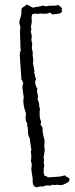

<svg xmlns="http://www.w3.org/2000/svg" viewBox="-20 -771 330 840"><path d="M193.4 4.9 233.4 2Q241.2 2 249 0Q256.8 -2 264.6 -3.9Q267.6 2 275.9 4.9Q284.2 7.8 284.2 13.7Q284.2 24.4 268.6 31.2Q253.9 39.1 246.1 39.1L227.5 37.1L218.8 39.1L211.9 37.1Q211.9 37.1 199.2 41L183.6 40L163.1 45.9L157.2 43.9L140.6 48.8Q138.7 48.8 132.8 44.9Q122.1 41 123 19.5Q124 12.7 120.6 -4.9Q117.2 -22.5 117.2 -33.2L119.1 -51.8L115.2 -67.4L117.2 -84L115.2 -109.4Q115.2 -111.3 117.2 -115.2L109.4 -168.9Q108.4 -170.9 106.9 -172.4Q105.5 -173.8 104 -180.2Q102.5 -186.5 102.5 -200.2Q102.5 -213.9 97.7 -223.6L99.6 -228.5Q99.6 -232.4 95.7 -237.3Q91.8 -242.2 91.8 -258.8L93.8 -269.5Q93.8 -276.4 90.8 -284.2Q82 -307.6 82 -334L84 -343.8L78.1 -386.7Q78.1 -399.4 82 -407.2Q76.2 -421.9 73.2 -423.8V-430.7L66.4 -530.3Q66.4 -541 71.3 -552.7Q69.3 -556.6 69.3 -561.5Q69.3 -566.4 69.3 -571.3L67.4 -630.9L69.3 -653.3L64.5 -669.9Q64.5 -679.7 67.9 -689.5Q71.3 -699.2 72.8 -707Q74.2 -714.8 73.7 -721.2Q73.2 -727.5 75.2 -735.4L97.7 -751Q105.5 -748 111.8 -743.7Q118.2 -739.3 126 -737.3Q135.7 -741.2 146.5 -741.7Q157.2 -742.2 167 -747.1Q169.9 -745.1 173.3 -745.1Q176.8 -745.1 179.7 -743.2Q194.3 -747.1 208 -746.1Q221.7 -745.1 236.3 -749Q249 -736.3 250.5 -736.3Q252 -736.3 252 -735.4L249 -728.5V-727.5L252.9 -722.7Q252.9 -721.7 251 -721.7Q249 -711.9 231.4 -710.4Q213.9 -709 209 -708Q201.2 -715.8 196.3 -715.8Q191.4 -715.8 191.9 -712.9Q192.4 -710 187.5 -711.9Q179.7 -710 171.4 -710.9Q163.1 -711.9 155.3 -711.9L143.6 -710L132.8 -711.9L125 -709L123 -710Q118.2 -705.1 118.2 -694.3L119.1 -674.8L115.2 -653.3L117.2 -642.6L115.2 -632.8L119.1 -612.3L117.2 -596.7L121.1 -578.1L119.1 -559.6L123 -544.9V-528.3L126 -504.9L124 -497.1L130.9 -458Q130.9 -454.1 127.9 -453.1Q132.8 -449.2 132.8 -440.9Q132.8 -432.6 137.7 -427.7L133.8 -412.1Q133.8 -398.4 143.6 -381.8Q141.6 -376 141.6 -374L146.5 -347.7Q146.5 -342.8 143.6 -339.8Q151.4 -321.3 151.4 -311Q151.4 -300.8 153.8 -297.9Q156.2 -294.9 154.8 -292.5Q153.3 -290 153.3 -272.9Q153.3 -255.9 156.7 -247.6Q160.2 -239.3 160.2 -236.3L157.2 -227.5L167 -210.9Q166 -207 166 -199.2L169.9 -175.8L173.8 -163.1Q175.8 -155.3 174.8 -147.5Q173.8 -139.6 173.8 -131.8L175.8 -113.3L170.9 -82L172.9 -71.3L170.9 -60.5L173.8 -47.9L170.9 -31.2L171.9 -22.5Q171.9 -17.6 168.9 -16.6Q172.9 -13.7 172.9 -9.3Q172.9 -4.9 175.3 -2.4Q177.7 0 179.7 -0.5Q181.6 -1 183.6 0L187.5 3.9Z"/></svg>

Font: Mountains of Christmas
Style: Regular
Weight: 400
Designer: Crystal Kluge
Foundry: Font Diner, Inc DBA Tart Workshop
Version: Version 1.002